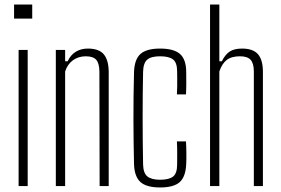

<svg xmlns="http://www.w3.org/2000/svg" viewBox="-20 -820 1238 846"><path d="M42 -738V-800H122V-738ZM62 0V-600H102V0Z M226 0V-600H267V-550H278Q291.5 -578.5 314.2 -592.2Q337 -606 367 -606Q416 -606 437.2 -580.8Q458.5 -555.5 459 -503V0H419L418 -505Q417.5 -541 404 -556.5Q390.5 -572 358 -572Q326 -572 301.8 -554.8Q277.5 -537.5 267 -505V0Z M759.5 -404Q760.5 -423 760.8 -440.2Q761 -457.5 760.8 -473.5Q760.5 -489.5 760.5 -505Q760.5 -544 742.5 -558Q724.5 -572 685.5 -572Q646 -572 628.8 -557.2Q611.5 -542.5 610.5 -504Q609.5 -457.5 609 -407.5Q608.5 -357.5 608.5 -305.2Q608.5 -253 609 -200Q609.5 -147 610.5 -95Q611.5 -57 629.5 -42.5Q647.5 -28 685.5 -28Q724.5 -28 742.5 -42Q760.5 -56 760.5 -95Q760.5 -119 760.8 -143Q761 -167 759.5 -197H799.5Q801 -172.5 801.2 -144.2Q801.5 -116 800.5 -98Q798.5 -42.5 772.5 -18.2Q746.5 6 685.5 6Q625 6 598.5 -18.2Q572 -42.5 570.5 -98Q569.5 -141 568.8 -190Q568 -239 568 -291.2Q568 -343.5 568.5 -396.8Q569 -450 570.5 -501Q572 -557.5 598.5 -581.8Q625 -606 685.5 -606Q746.5 -606 773.5 -581.8Q800.5 -557.5 800.5 -502Q800.5 -479.5 800.8 -455.8Q801 -432 799.5 -404Z M905.5 0V-800H946.5V-550H957.5Q972 -579.5 992 -592.8Q1012 -606 1046.5 -606Q1095.5 -606 1117 -580.8Q1138.5 -555.5 1138.5 -503V0H1098.5V-505Q1098.5 -541 1084.2 -556.5Q1070 -572 1037.5 -572Q1000 -572 979 -555.8Q958 -539.5 946.5 -505V0Z"/></svg>

Font: Big Shoulders Text Thin Thin
Style: Regular
Weight: 250
Version: Version 2.002